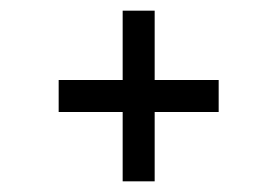

<svg xmlns="http://www.w3.org/2000/svg" viewBox="-20 -420 520 360"><path d="M210 -400H270V-270H390V-210H270V-80H210V-210H90V-270H210Z"/></svg>

Font: SOV_Station
Style: Book
Weight: 400
Version: Version 1.00